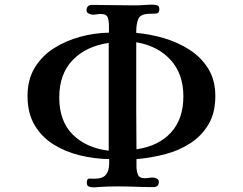

<svg xmlns="http://www.w3.org/2000/svg" viewBox="-20 -774 1040 823"><path d="M446 -590Q349 -576 291.5 -516.5Q234 -457 234 -356Q234 -255 291.5 -197.5Q349 -140 446 -128ZM766 -361Q766 -457 711.5 -517Q657 -577 564 -593V-458Q564 -377 564 -296Q564 -215 565 -134Q660 -148 713 -206Q766 -264 766 -361ZM903 -362Q903 -290 873.5 -240.5Q844 -191 795 -159.5Q746 -128 686 -112.5Q626 -97 565 -92V-61Q565 -42 571 -26Q577 -10 601 -10Q609 -10 618 -11.5Q627 -13 635 -13Q643 -13 652 -8.5Q661 -4 661 5Q661 28 638 28Q599 28 560 26.5Q521 25 482 25Q439 25 397 28Q393 29 389 29Q385 29 380 29Q369 29 360.5 25.5Q352 22 352 9Q352 -9 363.5 -8.5Q375 -8 385 -8Q420 -8 434 -25Q448 -42 448 -74V-92Q385 -93 323 -108Q261 -123 210 -154.5Q159 -186 128.5 -237.5Q98 -289 98 -362Q98 -433 129 -484Q160 -535 211.5 -567.5Q263 -600 324.5 -616.5Q386 -633 447 -634V-663Q447 -683 442 -698.5Q437 -714 412 -714Q404 -714 395 -712.5Q386 -711 378 -711Q371 -711 361 -715.5Q351 -720 351 -729Q351 -753 375 -753Q421 -753 466 -752Q511 -751 557 -751Q577 -751 596.5 -752.5Q616 -754 635 -754Q646 -754 654.5 -751Q663 -748 663 -735Q663 -717 649.5 -716Q636 -715 624 -715Q583 -715 573.5 -694Q564 -673 564 -638V-633Q623 -628 682.5 -610.5Q742 -593 792 -561Q842 -529 872.5 -480Q903 -431 903 -362Z"/></svg>

Font: Kaisei Decol
Style: Bold
Weight: 700
Designer: Font-Kai, 金井和夫
Foundry: KAZUO KANAI
Version: Version 5.003